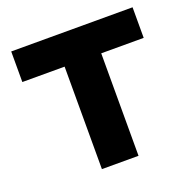

<svg xmlns="http://www.w3.org/2000/svg" viewBox="-125 -830 957 956"><g transform="rotate(-20 353.5 -352.5)"><path d="M256 0V-543H32V-705H675V-543H450V0Z"/></g></svg>

Font: Nunito Sans 6pt Black
Style: Regular
Weight: 900
Version: Version 3.101;gftools[0.9.27]